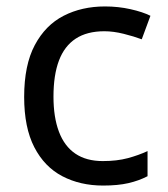

<svg xmlns="http://www.w3.org/2000/svg" viewBox="-20 -566 520 596"><path d="M300 10Q229 10 173.5 -19Q118 -48 86.5 -109Q55 -170 55 -265Q55 -364 88 -426Q121 -488 177.5 -517Q234 -546 306 -546Q347 -546 385 -537.5Q423 -529 447 -517L420 -444Q396 -453 364 -461Q332 -469 304 -469Q250 -469 215 -446Q180 -423 163 -378Q146 -333 146 -266Q146 -202 163 -157Q180 -112 214 -89Q248 -66 299 -66Q343 -66 376.5 -75Q410 -84 438 -97V-19Q411 -5 378.5 2.5Q346 10 300 10Z"/></svg>

Font: Noto Sans Lao Looped
Style: Regular
Weight: 400
Designer: Mark Frömberg, Ben Mitchell
Foundry: The Fontpad Ltd
Version: Version 1.001